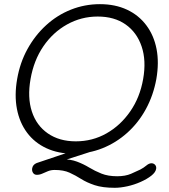

<svg xmlns="http://www.w3.org/2000/svg" viewBox="-20 -730 814 924"><path d="M709 55.7Q719.7 55.7 726.6 63.5Q733.4 71.3 731.4 83Q728.5 99.6 708 115.7Q687.5 131.8 656.7 145.5Q626 159.2 592.8 166.5Q559.6 173.8 532.2 173.8Q473.6 173.8 435.5 161.1Q397.5 148.4 370.6 131.3Q343.8 114.3 314.9 101.1Q286.1 87.9 243.2 87.9Q225.6 87.9 210.9 93.8Q196.3 99.6 183.6 105.5Q170.9 111.3 157.2 111.3Q145.5 111.3 139.2 102.1Q132.8 92.8 134.8 80.1Q137.7 62.5 156.2 54.7L338.9 -6.8L429.7 -3.9L262.7 49.8L277.3 36.1Q319.3 36.1 350.6 47.9Q381.8 59.6 409.2 76.2Q436.5 92.8 468.3 105.5Q500 118.2 543.9 118.2Q583 118.2 610.4 106.4Q637.7 94.7 655.3 85.9Q671.9 77.1 684.6 66.4Q697.3 55.7 709 55.7ZM732.4 -349.6Q717.8 -270.5 682.1 -205.1Q646.5 -139.6 592.8 -91.3Q539.1 -43 473.1 -16.6Q407.2 9.8 334 9.8Q260.7 9.8 203.6 -16.6Q146.5 -43 110.4 -91.3Q74.2 -139.6 61.5 -205.6Q48.8 -271.5 62.5 -349.6Q76.2 -428.7 112.3 -494.1Q148.4 -559.6 201.7 -608.4Q254.9 -657.2 321.3 -683.6Q387.7 -710 460.9 -710Q534.2 -710 590.8 -683.6Q647.5 -657.2 684.1 -608.4Q720.7 -559.6 733.4 -494.1Q746.1 -428.7 732.4 -349.6ZM668.9 -349.6Q684.6 -438.5 661.6 -506.3Q638.7 -574.2 584.5 -612.3Q530.3 -650.4 450.2 -650.4Q371.1 -650.4 302.7 -612.3Q234.4 -574.2 188.5 -506.8Q142.6 -439.5 127 -349.6Q111.3 -260.7 133.3 -193.4Q155.3 -126 210.4 -87.9Q265.6 -49.8 344.7 -49.8Q424.8 -49.8 492.2 -87.9Q559.6 -126 606.4 -193.4Q653.3 -260.7 668.9 -349.6Z"/></svg>

Font: Quicksand
Style: Italic
Weight: 400
Designer: Andrew Paglinawan
Foundry: Andrew Paglinawan
Version: Version 3.006